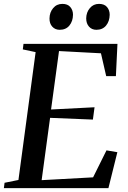

<svg xmlns="http://www.w3.org/2000/svg" viewBox="-31 -969 657 989"><path d="M-11 0 -7.5 -27.5 64 -42 152.5 -700.5 86.5 -714.5 90 -743H574L566 -577H516L489 -694.5L273 -706L232 -405L456 -416.5L447.5 -353L227 -362L183.5 -41L448.5 -55.5L517.5 -194.5L573.5 -185L527.5 0ZM276.5 -815.5Q253 -815.5 238.2 -831.8Q223.5 -848 224 -874.5Q224.5 -905.5 242.8 -927.2Q261 -949 290.5 -949Q317.5 -949 331.2 -932.8Q345 -916.5 345 -893Q344.5 -859.5 326.5 -837.5Q308.5 -815.5 276.5 -815.5ZM465.5 -815.5Q442 -815.5 427.5 -831.8Q413 -848 413 -874.5Q413.5 -905.5 431.8 -927.2Q450 -949 479 -949Q506.5 -949 520.2 -932.8Q534 -916.5 534 -893Q533.5 -859.5 515.5 -837.5Q497.5 -815.5 465.5 -815.5Z"/></svg>

Font: Merriweather 96pt Medium
Style: Italic
Weight: 500
Italic angle: -7.8°
Version: Version 2.101